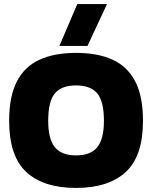

<svg xmlns="http://www.w3.org/2000/svg" viewBox="-20 -914 748 944"><path d="M272 -688 360 -894H506L410 -688ZM354 10Q194 10 109.5 -68Q25 -146 25 -320Q25 -440 63 -513.5Q101 -587 174.5 -620.5Q248 -654 354 -654Q460 -654 533.5 -620.5Q607 -587 645 -513.5Q683 -440 683 -320Q683 -146 598 -68Q513 10 354 10ZM354 -150Q426 -150 458.5 -190.5Q491 -231 491 -320Q491 -415 458.5 -454.5Q426 -494 354 -494Q282 -494 249.5 -454.5Q217 -415 217 -320Q217 -231 249.5 -190.5Q282 -150 354 -150Z"/></svg>

Font: Kanit
Style: Bold
Weight: 700
Designer: Katatrad Team
Foundry: CadsonDemak
Version: Version 2.000; ttfautohint (v1.8.3)